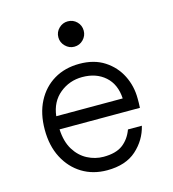

<svg xmlns="http://www.w3.org/2000/svg" viewBox="-108 -806 817 907"><g transform="rotate(-15 300.0 -352.0)"><path d="M305 12Q236 12 183 -20.5Q130 -53 99.5 -111.5Q69 -170 69 -249Q69 -328 99 -386Q129 -444 182.5 -476Q236 -508 307 -508Q379 -508 429 -475.5Q479 -443 505 -391Q531 -339 531 -279Q531 -269 531 -258Q531 -247 530 -233H137Q140 -172 164.5 -132.5Q189 -93 226.5 -73.5Q264 -54 305 -54Q366 -54 399.5 -79.5Q433 -105 449 -149H517Q501 -82 448.5 -35Q396 12 305 12ZM304 -444Q241 -444 193.5 -405Q146 -366 138 -297H463Q459 -367 415.5 -405.5Q372 -444 304 -444ZM306 -592Q281 -592 262.5 -610.5Q244 -629 244 -654Q244 -680 262.5 -698Q281 -716 306 -716Q332 -716 350 -698Q368 -680 368 -654Q368 -629 350 -610.5Q332 -592 306 -592Z"/></g></svg>

Font: DM Mono Light
Style: Regular
Weight: 300
Designer: Colophon Foundry
Foundry: Colophon Foundry
Version: Version 1.000; ttfautohint (v1.8.2.53-6de2)